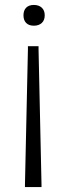

<svg xmlns="http://www.w3.org/2000/svg" viewBox="-20 -557 269 777"><path d="M117 -537Q137 -537 149 -526Q161 -515 161 -495Q161 -475 149 -464Q137 -453 117 -453Q97 -453 86 -464Q75 -475 75 -495Q75 -515 86 -526Q97 -537 117 -537ZM93 -370H136V-357L148 190V200H81V190L93 -357Z"/></svg>

Font: Plata Sans Light
Style: Regular
Weight: 300
Designer: Pablo Impallari, Andres Torresi, & Cristiano Sobral
Foundry: Pablo Impallari, Andres Torresi, & Cristiano Sobral
Version: Version 1.00;December 28, 2019;FontCreator 12.0.0.2547 64-bi